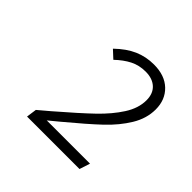

<svg xmlns="http://www.w3.org/2000/svg" viewBox="-118 -849 634 634"><g transform="rotate(45 199.0 -532.0)"><path d="M370 -640Q370 -598 346 -558.5Q322 -519 284 -483Q246 -447 175 -388Q143 -362 141 -360H343L331 -323H86L91 -359L130 -392Q202 -454 240.5 -491Q279 -528 303 -565.5Q327 -603 327 -640Q327 -671 308.5 -688Q290 -705 258 -705Q228 -705 203.5 -692.5Q179 -680 155 -657L128 -682Q160 -713 192 -727Q224 -741 261 -741Q312 -741 341 -713Q370 -685 370 -640Z"/></g></svg>

Font: Fira Sans ExtraLight
Style: Italic
Weight: 275
Italic angle: -8°
Designer: Carrois Corporate & Edenspiekermann AG
Foundry: Carrois Corporate GbR & Edenspiekermann AG
Version: Version 4.203